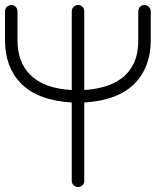

<svg xmlns="http://www.w3.org/2000/svg" viewBox="-20 -735 623 768"><path d="M292 13Q282 13 274.5 6Q267 -1 267 -11V-325Q132 -333 64 -401Q0 -467 0 -574V-689Q0 -700 7.5 -707.5Q15 -715 26 -715Q36 -715 43 -707.5Q50 -700 50 -689V-574Q50 -487 100 -437Q154 -381 267 -375V-689Q267 -700 274.5 -707.5Q282 -715 292 -715Q303 -715 310 -707.5Q317 -700 317 -689V-375Q356 -377 394.5 -387.5Q433 -398 464 -420Q495 -442 514 -479.5Q533 -517 533 -574V-689Q533 -700 540 -707.5Q547 -715 557 -715Q568 -715 575.5 -707.5Q583 -700 583 -689V-574Q583 -467 519 -401Q451 -333 317 -325V-11Q317 -1 310 6Q303 13 292 13Z"/></svg>

Font: Zen Kurenaido
Style: Regular
Weight: 400
Designer: Yoshimichi Ohira
Foundry: Positype
Version: Version 1.001